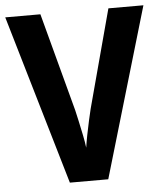

<svg xmlns="http://www.w3.org/2000/svg" viewBox="-52 -760 685 805"><g transform="rotate(-5 291.0 -357.0)"><path d="M581.5 -713.9 371.1 0H209.5L0 -713.9H147.9L258.3 -300.3Q262.2 -283.7 268.8 -253.9Q275.4 -224.1 281.7 -192.9Q288.1 -161.6 290.5 -140.1Q293.5 -161.6 299.6 -192.6Q305.7 -223.6 312.3 -253.4Q318.8 -283.2 323.2 -300.3L434.1 -713.9Z"/></g></svg>

Font: Open Sans SemiCondensed
Style: Bold
Weight: 700
Width: 4
Designer: Monotype Design Team
Foundry: Monotype Imaging Inc.
Version: Version 3.003